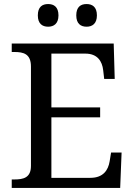

<svg xmlns="http://www.w3.org/2000/svg" viewBox="-20 -929 663 949"><path d="M408 -797C436 -797 459 -812 459 -853C459 -895 436 -909 408 -909C379 -909 357 -895 357 -853C357 -812 379 -797 408 -797ZM218 -797C246 -797 269 -812 269 -853C269 -895 246 -909 218 -909C189 -909 167 -895 167 -853C167 -812 189 -797 218 -797ZM38 0H574L581 -175H529L522 -132C515 -88 490 -50 427 -50H234V-349H475V-398H234V-664H402C462 -664 485 -626 490 -582L495 -539H547L542 -714H38V-672H51C96 -672 133 -663 133 -600V-109C133 -50 95 -42 51 -42H38Z"/></svg>

Font: Noto Serif Balinese
Style: Regular
Weight: 400
Designer: Monotype Design Team
Foundry: Monotype Imaging Inc.
Version: Version 2.005